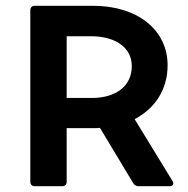

<svg xmlns="http://www.w3.org/2000/svg" viewBox="-20 -645 651 665"><path d="M577.1 -18.6 446.3 -232.4C517.6 -269.5 560.5 -335.9 560.5 -418.9C560.5 -541 457 -625 301.8 -625H100.6C90.8 -625 85 -619.1 85 -609.4V-15.6C85 -5.9 90.8 0 100.6 0H195.3C205.1 0 210.9 -5.9 210.9 -15.6V-201.2H304.7C312.5 -201.2 319.3 -201.2 326.2 -202.1L441.4 -10.7C445.3 -3.9 452.1 0 460 0H566.4C579.1 0 584 -7.8 577.1 -18.6ZM210.9 -519.5H294.9C380.9 -519.5 436.5 -479.5 436.5 -416C436.5 -347.7 382.8 -305.7 297.9 -305.7H210.9Z"/></svg>

Font: Ed Sans Neue SemiBold
Style: Regular
Weight: 600
Designer: Stephen Hutchings
Version: Version 1.004;PS 001.004;hotconv 1.0.88;makeotf.lib2.5.64775